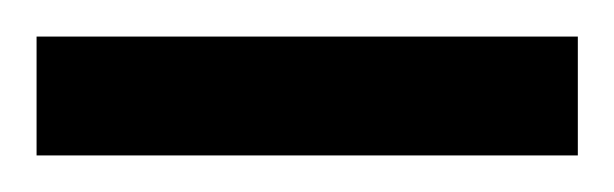

<svg xmlns="http://www.w3.org/2000/svg" viewBox="-20 70 336 105"><path d="M0 90H296V155H0Z"/></svg>

Font: Noto Sans Bengali ExtraCondensed
Style: Regular
Weight: 400
Width: 2
Designer: Jelle Bosma - Monotype Design Team
Foundry: Monotype Imaging Inc.
Version: Version 2.003; ttfautohint (v1.8.4.7-5d5b)